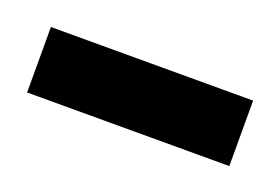

<svg xmlns="http://www.w3.org/2000/svg" viewBox="-31 -696 266 183"><g transform="rotate(20 102.5 -604.0)"><path d="M0 -570.8V-637.2H205.1V-570.8Z"/></g></svg>

Font: Englebert
Style: Regular
Weight: 400
Designer: Astigmatic (AOETI)
Foundry: Astigmatic (AOETI)
Version: Version 1.000